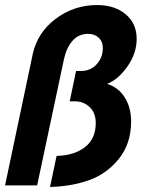

<svg xmlns="http://www.w3.org/2000/svg" viewBox="-24 -734 582 760"><path d="M200 -117Q268 -118 311.5 -151Q355 -184 355 -247Q355 -287 331 -310Q307 -333 272 -333H252L277 -453H296Q335 -453 359 -480Q383 -507 383 -543Q383 -570 366.5 -585Q350 -600 325 -600Q287 -600 263 -572.5Q239 -545 229 -499L123 0H-4L106 -522Q125 -606 197 -660Q269 -714 360 -714Q430 -714 473.5 -677.5Q517 -641 517 -580Q517 -523 480.5 -471Q444 -419 400 -402Q445 -388 470 -348Q495 -308 495 -253Q495 -166 447 -106Q399 -46 329 -21Q259 4 174 6Z"/></svg>

Font: Raleway-v4020
Style: Bold Italic
Weight: 700
Italic angle: -12°
Designer: Matt McInerney, Pablo Impallari, Rodrigo Fuenzalida
Foundry: Matt McInerney, Pablo Impallari, Rodrigo Fuenzalida
Version: Version 4.020;PS 004.020;hotconv 1.0.88;makeotf.lib2.5.64775